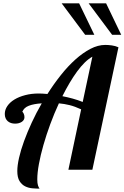

<svg xmlns="http://www.w3.org/2000/svg" viewBox="-20 -1020 748 1154"><path d="M391.1 0 467.8 -362.8Q429.7 -380.4 398.2 -388.2Q366.7 -396 334 -398.9Q305.7 -337.9 282 -273.4Q258.3 -209 241 -148.2Q223.6 -87.4 213.9 -34.2Q204.1 19 204.1 58.1Q204.1 82 208.3 94.5Q212.4 106.9 217.8 113.8Q197.8 113.8 174.6 111.8Q151.4 109.9 131.1 99.9Q110.8 89.8 97.4 68.4Q84 46.9 84 7.8Q84 -25.4 94.5 -71.8Q105 -118.2 124.5 -171.6Q144 -225.1 170.9 -283.4Q197.8 -341.8 231 -398.9Q183.6 -396 153.6 -384.5Q123.5 -373 113.8 -347.2Q117.7 -347.2 122.3 -337.2Q127 -327.1 127 -315.9Q127 -297.9 110.6 -287.4Q94.2 -276.9 70.8 -276.9Q57.6 -276.9 46.4 -280.5Q35.2 -284.2 26.9 -291.3Q18.6 -298.3 13.7 -309.3Q8.8 -320.3 8.8 -335Q8.8 -360.4 24.2 -382.8Q39.6 -405.3 66.9 -421.9Q94.2 -438.5 131.6 -448.2Q168.9 -458 212.9 -458Q233.4 -458 265.1 -455.1Q303.2 -515.1 345.7 -568.6Q388.2 -622.1 433.1 -662.4Q478 -702.6 523.4 -726.3Q568.8 -750 612.8 -750Q630.4 -750 652.1 -747.1Q673.8 -744.1 691.9 -735.8L535.2 0ZM535.2 -679.2Q512.7 -667 489.5 -644.3Q466.3 -621.6 443.6 -590.6Q420.9 -559.6 398.4 -521.7Q376 -483.9 355 -441.9Q385.3 -436 416.5 -427.5Q447.8 -418.9 477.1 -407.2ZM708.5 -811H653.8L512.7 -1000H617.7ZM546.9 -811H491.7L350.6 -1000H455.6Z"/></svg>

Font: Lobster
Style: Regular
Weight: 400
Designer: Pablo Impallari
Foundry: Pablo Impallari
Version: Version 1.007; ttfautohint (v1.1) -l 8 -r 50 -G 50 -x 14 -D 